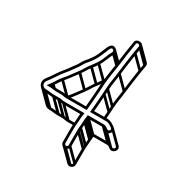

<svg xmlns="http://www.w3.org/2000/svg" viewBox="-178 -818 976 1030"><g transform="rotate(30 310.0 -303.0)"><path d="M339.5 -128.3V-128C339.5 -119.3 339.1 -112.2 338.5 -106.4V-15C338.5 -10.1 332.9 -4.5 328 -4.5C323.1 -4.5 317.5 -10.1 317.5 -15V-108.5C317.5 -115.1 318.5 -120.9 318.5 -129C319.6 -144.1 321.5 -152.9 321.5 -168C321.5 -173.5 322.1 -180.7 323.5 -188.4V-189C323.5 -195.7 325.2 -200 326.6 -205.5L200 -205.5C190.6 -205.5 180 -209.5 168 -209.5H136C121.5 -209.5 100 -213.5 82 -213.5C62.7 -213.5 48.8 -234.2 64 -254.5C75.4 -270.1 83.5 -279.2 94.4 -297.1C104.6 -313.9 114.3 -325.9 125.9 -340.3L141.9 -360.4C151.7 -372.6 162 -389 170.9 -400.3C182.5 -415.3 188.3 -430.6 196.9 -441.3C214.9 -461.9 233.8 -485.4 245.9 -513C251.9 -526.8 258 -539 263 -552.4C267.5 -564.4 273.4 -585.2 286.3 -579.2C291 -577 294.3 -570.9 292.3 -565.3C275.8 -536.2 268.6 -504.9 251.7 -480.1C242 -465.8 236.7 -457.4 227.2 -445.8C210.9 -425.9 201.4 -405.2 188 -387.5C167.5 -360.4 149.2 -333.2 127.4 -309C116.3 -297 103.5 -273.2 95.9 -262.4L75 -234.5H98.5C107.9 -234.5 126.7 -230.5 136 -230.5H169C177.7 -230.5 186.9 -226.5 200 -226.5H328C330.9 -267.7 335 -305.5 337.5 -348.6L339.5 -382.6C342.7 -440.2 356 -498.7 362.5 -557.2C364.8 -578.5 369.3 -605.9 372.4 -625.9L378.4 -664.9C380.3 -678.5 401.3 -673.1 399.6 -661.2L392.6 -622.2C386.2 -577.3 378.5 -529.5 373.5 -484.8C369.9 -450 362.7 -419.2 360.5 -381.4L358.5 -347.4C356.1 -305.7 352.3 -267.2 348.8 -226.5L448 -226.5C465.6 -226.5 474.3 -217.8 487.8 -208.8C499.8 -200.8 486.3 -185.3 475.9 -191.4C468.9 -195.5 460.3 -205.5 446 -205.5L346.7 -205.5C345.8 -200.3 344.6 -191.9 344.5 -186.7C343 -178.3 342.5 -173 342.5 -167C342.5 -152.7 341.1 -144.1 339.5 -128.3ZM302.5 -109.5V-15C302.5 -1.4 314.4 10.5 328 10.5C341.6 10.5 353.5 -1.4 353.5 -15V-105.6C353.5 -111.3 354 -117.6 354.5 -127.7C355.2 -141.9 357.5 -151.6 357.5 -167C357.5 -171.8 358.2 -178.4 359.5 -185.3V-186C359.5 -187.5 359.5 -189 359.7 -190.5L446 -190.5C452.9 -190.5 459.3 -183.6 468 -178.6C496.4 -162.3 522.9 -203.7 496.2 -221.2C483.6 -229.6 470.9 -240 448.5 -241.5L448.2 -241.5H365.2C368.1 -276.1 371.3 -310 373.5 -346.6L375.5 -380.6C377.6 -416.8 384.6 -447.3 388.5 -483.2C393.2 -527.1 401.1 -575.4 407.4 -619.8L414.4 -658.8C420.4 -692.2 367.9 -697.3 363.6 -667.1L357.6 -628.1C354.5 -608.2 350 -580.8 347.5 -558.8C341.2 -501.5 327.8 -442.7 324.5 -383.4L322.5 -349.4C320.3 -311.6 316.8 -278.1 314 -241.5H200C190.6 -241.5 181.7 -245.5 169 -245.5H136C130.1 -245.5 115.1 -247.5 104.5 -248.9C114.8 -262.6 126.5 -284.7 138.7 -299.2C160.5 -324.9 179.7 -351.7 200 -378.5C214.7 -398 224.5 -420 238.6 -436.1C249.7 -449 254.4 -456.4 264.2 -471.7C282.1 -499.7 290.7 -532.4 305.5 -558.3C314.2 -572.6 302.2 -588.4 292.7 -592.8C272 -602.3 260.1 -584.5 254.8 -572.9C246 -553.3 240.8 -539.7 232.1 -519C221 -494 203 -471.1 185.4 -450.9C174 -438 168.3 -420.2 159.4 -409.9C149.3 -398.1 139.5 -381.8 130.1 -369.6L114.2 -349.7C102.8 -335.4 92.3 -322.5 81.6 -304.9C71.4 -288.2 63.6 -279.4 52 -263.5C29.2 -233 51.6 -198.5 82 -198.5C97.9 -198.5 119.3 -194.5 136 -194.5H168C176.1 -194.5 187.1 -190.5 200 -190.5L308.6 -190.5C307.2 -181.6 306.5 -174.7 306.5 -168C306.5 -154.2 304.7 -146 303.5 -129.5L303.5 -129.3V-129C303.5 -121 303.2 -114.6 302.5 -109.5ZM96.7 -252.7 115.5 -233.9 126.1 -244.5 107.3 -263.3ZM127.7 -298.7 197.7 -228.7 208.3 -239.3 138.3 -309.3ZM188.7 -377.7 259.4 -307 270 -317.6 199.3 -388.3ZM227.7 -435.7 298.4 -365 309 -375.6 238.3 -446.3ZM252.7 -470.7 323.4 -400 334 -410.6 263.3 -481.3ZM293.7 -556.7 343.5 -506.9 354.1 -517.5 304.3 -567.3ZM289.4 -577 345.6 -520.8 356.2 -531.4 300 -587.6ZM76.7 -200.7 147.4 -130 158 -140.6 87.3 -211.3ZM130.7 -196.7 201.4 -126 212 -136.6 141.3 -207.3ZM162.7 -196.7 233.4 -126 244 -136.6 173.3 -207.3ZM194.7 -192.7 265.4 -122 276 -132.6 205.3 -203.3ZM322.7 8.3 393.4 79 404 68.4 333.3 -2.3ZM340.7 -9.7 411.4 61 422 50.4 351.3 -20.3ZM340.7 -100.7 411.4 -30 422 -40.6 351.3 -111.3ZM341.7 -122.7 412.4 -52 423 -62.6 352.3 -133.3ZM344.7 -161.7 415.4 -91 426 -101.6 355.3 -172.3ZM346.7 -180.7 417.4 -110 428 -120.6 357.3 -191.3ZM347.7 -192.7 418.4 -122 429 -132.6 358.3 -203.3ZM440.7 -192.7 511.4 -122 522 -132.6 451.3 -203.3ZM466.7 -179.7 537.4 -109 548 -119.6 477.3 -190.3ZM360.7 -341.7 431.4 -271 442 -281.6 371.3 -352.3ZM362.7 -375.7 433.4 -305 444 -315.6 373.3 -386.3ZM375.7 -478.7 446.4 -408 457 -418.6 386.3 -489.3ZM394.7 -615.7 465.4 -545 476 -555.6 405.3 -626.3ZM401.7 -654.7 472.4 -584 483 -594.6 412.3 -665.3ZM397.1 -669.4 467.9 -598.7C469.7 -596.8 470.9 -594.3 470.3 -590.5L463.3 -551.5C456.9 -506.6 449.2 -458.8 444.3 -414.1C440.6 -379.3 433.5 -348.5 431.2 -310.7L429.2 -276.7C428.4 -262.3 427.4 -248.4 426.3 -234.6L441.2 -233.4C442.3 -247.3 443.3 -261.3 444.2 -275.8L446.2 -309.8C448.3 -346.1 455.3 -376.6 459.2 -412.5C463.9 -456.4 471.8 -504.7 478.1 -549.1L485.1 -588.1C486.7 -596.8 483.5 -604.2 478.5 -609.3L407.8 -680ZM413.2 -96.3C413.2 -82 411.6 -73.7 410.2 -57.9L410.2 -57.6V-57.3C410.2 -48.6 409.8 -41.5 409.2 -35.7V55.7C409.2 60.6 403.6 66.2 398.7 66.2C396.5 66.2 393.7 65 391.5 62.9L320.8 -7.8L310.2 2.8L381 73.5C385.5 78 391.7 81.2 398.7 81.2C412.3 81.2 424.2 69.3 424.2 55.7V-34.9C424.2 -40.6 424.7 -46.8 425.2 -57C426 -71.2 428.2 -80.9 428.2 -96.3C428.2 -101.1 429.1 -107.6 430.2 -114.6V-115.3C430.2 -116.8 430.2 -118.3 430.4 -119.8L516.7 -119.8C523.8 -119.8 530 -113.8 538.5 -108C561.3 -92.3 593.2 -124.9 571 -147.1L500.3 -217.8L489.7 -207.2L560.4 -136.5C569.3 -127.6 556.2 -115.7 546.7 -120.7C540 -125.3 531 -134.8 516.7 -134.8L417.4 -134.8C415.4 -123.2 413.2 -106.8 413.2 -96.3ZM311 -134.8H270.7C261.3 -134.8 250.7 -138.8 238.7 -138.8H206.7C192.2 -138.8 170.7 -142.8 152.7 -142.8C145.6 -142.8 139.5 -145.6 135.1 -149.9L64.4 -220.6L53.8 -210L124.5 -139.3C131.6 -132.2 141.6 -127.8 152.7 -127.8C168.6 -127.8 190 -123.8 206.7 -123.8H238.7C246.8 -123.8 257.8 -119.8 270.7 -119.8H311ZM328.2 -419.1C326.3 -415.8 324.6 -412.4 322.4 -409.3C312.2 -395.4 307.4 -386.7 297.9 -375C281.7 -355.1 272.1 -334.5 258.7 -316.8C238.4 -290 220.2 -263 198.8 -239L209.9 -229C232.5 -254.2 250.2 -281.4 270.7 -307.8C285.1 -327.5 295.9 -349.1 309.5 -365.6C321.7 -380.2 331.4 -393.7 341.3 -411.9Z"/></g></svg>

Font: CiSf OpenHand
Style: Gls
Weight: 400
Foundry: Cannot Into Space Fonts
Version: Version 0.7892